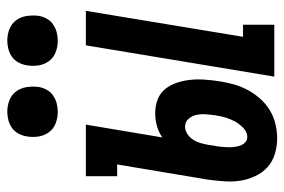

<svg xmlns="http://www.w3.org/2000/svg" viewBox="-150 -642 799 540"><g transform="rotate(-90 250.0 -371.5)"><path d="M305 0 393 -530H490L417 -88H451V0ZM132 8Q109 8 87.5 1.5Q66 -5 50.5 -19Q35 -33 25.5 -53Q16 -73 12.5 -94.5Q9 -116 10.5 -139Q12 -162 15 -185L58 -442H25V-530H170L134 -315Q150 -326 167.5 -330.5Q185 -335 202 -335Q223 -335 241 -328Q259 -321 270.5 -306.5Q282 -292 288 -273.5Q294 -255 296 -235.5Q298 -216 296.5 -195.5Q295 -175 292 -155Q289 -135 283.5 -115Q278 -95 268 -76Q258 -57 243.5 -40.5Q229 -24 211 -13Q193 -2 172.5 3Q152 8 132 8ZM135 -76Q149 -76 160.5 -87Q172 -98 179 -111Q186 -124 190 -137.5Q194 -151 196 -165Q198 -179 199 -192.5Q200 -206 197.5 -218.5Q195 -231 186.5 -241Q178 -251 164 -251Q153 -251 143 -244Q133 -237 127 -227.5Q121 -218 118 -207Q115 -196 113 -185L111 -171Q109 -162 108 -152.5Q107 -143 106.5 -133.5Q106 -124 107 -115Q108 -106 110.5 -97.5Q113 -89 119.5 -82.5Q126 -76 135 -76ZM406 -609Q389 -609 373.5 -615Q358 -621 348.5 -634Q339 -647 336.5 -663.5Q334 -680 337 -697Q339 -709 345 -720Q351 -731 361 -738Q371 -745 383 -748Q395 -751 406 -751Q423 -751 438.5 -745Q454 -739 463.5 -726Q473 -713 475.5 -696.5Q478 -680 476 -663Q474 -651 468 -640Q462 -629 451.5 -622Q441 -615 429.5 -612Q418 -609 406 -609ZM206 -609Q189 -609 173.5 -615Q158 -621 148.5 -634Q139 -647 136.5 -663.5Q134 -680 137 -697Q139 -709 145 -720Q151 -731 161 -738Q171 -745 183 -748Q195 -751 206 -751Q223 -751 238.5 -745Q254 -739 263.5 -726Q273 -713 275.5 -696.5Q278 -680 276 -663Q274 -651 268 -640Q262 -629 251.5 -622Q241 -615 229.5 -612Q218 -609 206 -609Z"/></g></svg>

Font: Iosevka Slab Semibold
Style: Italic
Weight: 600
Italic angle: -9°
Monospace: yes
Designer: Belleve Invis
Foundry: Belleve Invis
Version: Version 11.1.1; ttfautohint (v1.8.3)